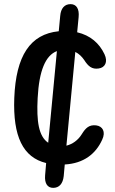

<svg xmlns="http://www.w3.org/2000/svg" viewBox="-20 -748 558 928"><path d="M445 -142C411 -146 394 -130 375 -99C357 -70 330 -51 301 -44L344 -497C362 -488 376 -474 387 -458C406 -428 424 -412 457 -417C487 -421 503 -448 485 -486C460 -539 417 -577 353 -592L360 -665C364 -706 349 -728 321 -728C292 -728 274 -708 271 -671L264 -597C126 -583 57 -479 49 -274C42 -89 91 13 203 40L198 100C195 138 209 160 237 160C266 160 284 140 288 103L293 47C384 42 443 -4 474 -73C492 -111 476 -138 445 -142ZM162 -274C169 -407 200 -480 255 -501L213 -58C167 -89 156 -161 162 -274Z"/></svg>

Font: 寒蝉团圆体 Round
Style: Regular
Weight: 500
Designer: 寒蝉字型
Version: Version 2.700;Glyphs 3.1.1 (3135)